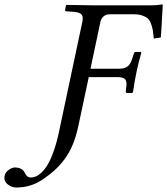

<svg xmlns="http://www.w3.org/2000/svg" viewBox="-147 -669 750 861"><path d="M118.2 -81.1 222.2 -570.8Q227.5 -594.2 218.5 -604.2Q209.5 -614.3 181.2 -616.2L150.9 -618.2Q143.1 -619.6 145 -625L148.9 -645L151.9 -647Q243.7 -645 277.8 -645H530.8Q555.2 -645 579.1 -648.9Q583 -648.9 583 -646Q582.5 -642.6 581.1 -615.7Q579.6 -588.9 577.6 -553.5Q575.7 -518.1 574.2 -501L543 -496.1Q540.5 -520 538.1 -534.2Q535.6 -548.3 529.8 -563.7Q523.9 -579.1 514.6 -586.9Q505.4 -594.7 489.7 -599.9Q474.1 -605 452.1 -605H347.2Q311.5 -605 303.2 -570.8L258.8 -360.8H386.2Q411.6 -360.8 424.8 -370.8Q438 -380.9 444.8 -402.8L453.1 -428.2Q455.1 -436 461.9 -436H483.9L486.8 -432.1Q464.4 -358.9 449.2 -254.9L444.8 -252H422.9Q417 -252 417 -259.8L419.9 -285.2Q421.9 -306.6 412.8 -314.9Q403.8 -323.2 377.9 -323.2H251L204.1 -103Q194.3 -56.6 178.5 -19Q162.6 18.6 141.4 46.4Q120.1 74.2 98.4 94Q76.7 113.8 48.8 132.8Q-5.9 171.9 -74.2 171.9Q-94.7 171.9 -113 157.2Q-131.3 142.6 -126 118.2Q-122.6 103 -107.4 92.5Q-92.3 82 -80.1 82Q-65.9 82 -56.2 86.4Q-46.4 90.8 -42.5 95.7Q-38.6 100.6 -34.2 108.9Q-25.4 127 -9.8 127Q1.5 127 12.7 122.8Q23.9 118.7 38.6 105.2Q53.2 91.8 66.4 70.1Q79.6 48.3 93.5 9.5Q107.4 -29.3 118.2 -81.1Z"/></svg>

Font: Common Serif News
Style: Italic
Weight: 450
Italic angle: -12°
Designer: Philipp H. Poll, Khaled Hosny
Foundry: Stefan Peev, Context Ltd.
Version: Version 1.026